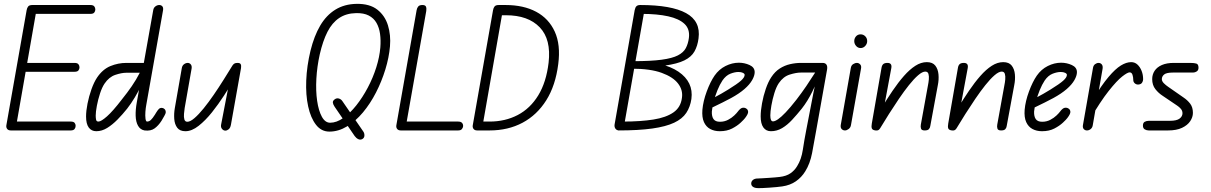

<svg xmlns="http://www.w3.org/2000/svg" viewBox="-20 -676 6276 995"><path d="M13 -27 118 -623Q120 -635 126 -642.5Q132 -650 148 -650Q164 -650 167 -641.5Q170 -633 168 -619L64 -25Q63 -18 58 -9Q53 0 36 0Q23 0 17 -8Q11 -16 13 -27ZM372 -24Q372 -15 366.5 -7.5Q361 0 346 0H37L45 -46H346Q361 -46 366.5 -39.5Q372 -33 372 -24ZM392 -327Q392 -318 386.5 -311Q381 -304 366 -304H85L93 -350H366Q381 -350 386.5 -343Q392 -336 392 -327ZM474 -627Q474 -618 468.5 -611Q463 -604 448 -604H141L148 -650H448Q463 -650 468.5 -643Q474 -636 474 -627Z M729 0Q707 -4 695.5 -24Q684 -44 683 -76Q682 -108 689 -146L774 -623Q776 -636 785.5 -643Q795 -650 805 -650Q815 -650 821 -643.5Q827 -637 825 -623L738 -132Q735 -117 733.5 -96.5Q732 -76 734 -61Q736 -46 742 -46Q753 -46 762 -54.5Q771 -63 783 -82L789 -92Q797 -105 803 -111Q809 -117 818 -117Q826 -117 832.5 -111Q839 -105 839 -94Q839 -88 832 -76Q825 -64 817 -50Q801 -25 781 -10.5Q761 4 729 0ZM479 4Q454 4 440 -15Q426 -34 426 -72Q426 -101 433.5 -139Q441 -177 454 -213.5Q467 -250 483 -274Q512 -317 552 -333.5Q592 -350 635 -350H741L729 -299H635Q610 -299 577.5 -288Q545 -277 522 -243Q509 -224 498.5 -192Q488 -160 482 -128Q476 -96 476 -77Q476 -65 478 -55.5Q480 -46 490 -46Q504 -46 534.5 -73Q565 -100 611 -160Q640 -196 663 -229.5Q686 -263 705 -300H742Q729 -268 713 -235Q697 -202 678.5 -171Q660 -140 639 -113Q615 -83 589 -56.5Q563 -30 535.5 -13Q508 4 479 4Z M941 4Q912 4 898.5 -14Q885 -32 883 -60Q881 -88 886 -116L922 -322Q924 -336 933.5 -343Q943 -350 953 -350Q962 -350 968.5 -342.5Q975 -335 973 -321L937 -116Q935 -103 933.5 -86Q932 -69 935.5 -57Q939 -45 951 -45Q966 -45 988 -64Q1010 -83 1035.5 -114.5Q1061 -146 1087.5 -184.5Q1114 -223 1139 -263Q1164 -303 1185 -337L1190 -260Q1170 -226 1141 -181Q1112 -136 1078.5 -94Q1045 -52 1009.5 -24Q974 4 941 4ZM1148 1Q1138 1 1130.5 -8Q1123 -17 1126 -31L1185 -337Q1189 -343 1194.5 -346.5Q1200 -350 1211 -350Q1224 -350 1227.5 -343Q1231 -336 1229 -323L1177 -31Q1174 -13 1165 -6Q1156 1 1148 1Z M1857 45Q1847 50 1836.5 45Q1826 40 1818 29L1714 -123Q1706 -135 1705 -144Q1704 -153 1713 -160Q1724 -169 1736 -165.5Q1748 -162 1755 -151L1863 6Q1869 15 1868.5 27Q1868 39 1857 45ZM1687 6Q1645 6 1617.5 -29.5Q1590 -65 1577 -124.5Q1564 -184 1567 -259Q1570 -334 1589 -413Q1608 -490 1639.5 -543.5Q1671 -597 1718 -626Q1765 -655 1828 -656Q1896 -657 1935.5 -626Q1975 -595 1990.5 -544.5Q2006 -494 2001 -436Q1996 -378 1977 -316Q1958 -254 1928.5 -196.5Q1899 -139 1861 -93.5Q1823 -48 1778.5 -21Q1734 6 1687 6ZM1691 -40Q1724 -40 1759 -64.5Q1794 -89 1826.5 -130Q1859 -171 1886 -222Q1913 -273 1930 -327Q1947 -381 1951 -430Q1954 -468 1949.5 -500.5Q1945 -533 1931 -557.5Q1917 -582 1891 -595.5Q1865 -609 1825 -608Q1774 -607 1737.5 -582.5Q1701 -558 1677 -511Q1653 -464 1637 -394Q1623 -331 1619.5 -268Q1616 -205 1623.5 -153.5Q1631 -102 1648 -71Q1665 -40 1691 -40Z M2034 -27 2139 -623Q2141 -635 2147.5 -642.5Q2154 -650 2169 -650Q2184 -650 2187.5 -641.5Q2191 -633 2189 -619L2084 -25Q2083 -18 2078.5 -9Q2074 0 2057 0Q2044 0 2038 -8Q2032 -16 2034 -27ZM2380 -24Q2380 -15 2374 -7.5Q2368 0 2354 0H2057V-46H2354Q2368 -46 2374 -39.5Q2380 -33 2380 -24Z M2873 -344Q2859 -233 2811 -156.5Q2763 -80 2688 -40Q2613 0 2517 0H2454L2464 -46H2517Q2598 -46 2663 -80Q2728 -114 2769.5 -182Q2811 -250 2823 -351Q2837 -472 2777 -534.5Q2717 -597 2602 -597H2558L2565 -650H2600Q2693 -650 2758.5 -615Q2824 -580 2855 -512Q2886 -444 2873 -344ZM2430 -27 2535 -623Q2537 -635 2543 -642.5Q2549 -650 2565 -650Q2581 -650 2584 -641.5Q2587 -633 2585 -619L2481 -25Q2480 -18 2475 -9Q2470 0 2453 0Q2440 0 2434 -8Q2428 -16 2430 -27Z M3600 -477Q3595 -438 3579 -409.5Q3563 -381 3526.5 -363Q3490 -345 3424.5 -336Q3359 -327 3255 -327L3263 -359Q3353 -359 3408.5 -366.5Q3464 -374 3493 -389Q3522 -404 3534 -426.5Q3546 -449 3550 -479Q3556 -525 3527.5 -552Q3499 -579 3442.5 -591.5Q3386 -604 3307 -604L3298 -650Q3459 -650 3535.5 -608Q3612 -566 3600 -477ZM3563 -163Q3557 -122 3536.5 -91Q3516 -60 3473.5 -40Q3431 -20 3360.5 -10Q3290 0 3184 0L3209 -46Q3300 -46 3366 -56.5Q3432 -67 3470 -93.5Q3508 -120 3514 -169Q3520 -209 3494 -243Q3468 -277 3409 -298.5Q3350 -320 3255 -320L3259 -359Q3338 -359 3397.5 -345Q3457 -331 3496 -304.5Q3535 -278 3552 -242.5Q3569 -207 3563 -163ZM3165 -31 3269 -623Q3272 -638 3278.5 -644Q3285 -650 3298 -650L3319 -619L3215 -29L3189 0Q3176 0 3169.5 -9Q3163 -18 3165 -31Z M3710 4Q3682 4 3660.5 -7.5Q3639 -19 3628 -43.5Q3617 -68 3620 -107Q3624 -152 3642.5 -202Q3661 -252 3683 -284Q3706 -317 3740 -334Q3774 -351 3809 -351Q3838 -351 3864.5 -339Q3891 -327 3891 -302Q3891 -284 3878 -261Q3865 -238 3838 -214.5Q3811 -191 3769 -168Q3750 -158 3724.5 -145Q3699 -132 3677.5 -122Q3656 -112 3648 -108L3658 -158Q3669 -164 3684 -172Q3699 -180 3717 -190Q3735 -200 3754 -212Q3801 -241 3820 -258Q3839 -275 3839 -288Q3839 -294 3830 -298.5Q3821 -303 3807 -303Q3788 -303 3765 -294Q3742 -285 3724 -259Q3710 -238 3698 -208.5Q3686 -179 3678.5 -149.5Q3671 -120 3669 -98Q3668 -73 3677.5 -59Q3687 -45 3711 -45Q3734 -45 3753 -55Q3772 -65 3785 -77.5Q3798 -90 3803 -97Q3817 -116 3828.5 -117.5Q3840 -119 3848 -113Q3856 -108 3857 -97Q3858 -86 3841 -64Q3836 -57 3818.5 -40.5Q3801 -24 3774 -10Q3747 4 3710 4Z M3873 275Q3873 264 3882 256.5Q3891 249 3907 249Q3913 249 3927.5 248Q3942 247 3960.5 246Q3979 245 3995 243.5Q4011 242 4020 241Q4055 237 4076.5 222Q4098 207 4111 185Q4133 150 4140.5 100Q4148 50 4158 -1L4196 -198L4228 -350H4243Q4257 -350 4263 -341Q4269 -332 4266 -315L4210 -1Q4199 62 4188.5 117Q4178 172 4153 212Q4134 243 4104.5 263.5Q4075 284 4034 290Q4022 292 4004 293.5Q3986 295 3967 296.5Q3948 298 3933 298.5Q3918 299 3911 299Q3892 299 3882.5 292.5Q3873 286 3873 275ZM3922 -73Q3922 -102 3929 -140.5Q3936 -179 3948.5 -215.5Q3961 -252 3977 -276Q3996 -305 4021 -321Q4046 -337 4074.5 -343.5Q4103 -350 4131 -350H4243V-300H4131Q4106 -300 4072.5 -289.5Q4039 -279 4016 -245Q4003 -226 3993 -193.5Q3983 -161 3977.5 -129Q3972 -97 3972 -78Q3972 -62 3975.5 -54.5Q3979 -47 3986 -47Q3996 -47 4012 -58Q4028 -69 4051.5 -93.5Q4075 -118 4107 -159Q4134 -194 4158.5 -230Q4183 -266 4205 -301H4235Q4216 -255 4190.5 -203Q4165 -151 4135 -113Q4110 -82 4085 -55Q4060 -28 4033 -12Q4006 4 3975 4Q3950 4 3936 -15.5Q3922 -35 3922 -73Z M4359 0Q4349 0 4342 -7Q4335 -14 4337 -28L4389 -323Q4391 -337 4401 -343.5Q4411 -350 4421 -350Q4430 -350 4437.5 -342.5Q4445 -335 4442 -320L4390 -28Q4388 -15 4378 -7.5Q4368 0 4359 0ZM4440 -427Q4426 -427 4416.5 -438Q4407 -449 4407 -463Q4407 -477 4416 -487.5Q4425 -498 4440 -498Q4454 -498 4464 -488Q4474 -478 4474 -463Q4474 -449 4464 -438Q4454 -427 4440 -427Z M4772 0Q4756 0 4753 -9.5Q4750 -19 4752 -30L4789 -234Q4792 -248 4793.5 -264.5Q4795 -281 4791.5 -293Q4788 -305 4775 -305Q4760 -305 4738 -286Q4716 -267 4690.5 -235Q4665 -203 4638.5 -164Q4612 -125 4587 -85.5Q4562 -46 4541 -11L4547 -114Q4576 -162 4605.5 -205.5Q4635 -249 4664.5 -282.5Q4694 -316 4723.5 -335Q4753 -354 4783 -354Q4813 -354 4827 -336Q4841 -318 4843.5 -290.5Q4846 -263 4840 -234L4801 -23Q4800 -14 4794 -7Q4788 0 4772 0ZM4517 0Q4501 -2 4498 -11Q4495 -20 4498 -36L4548 -323Q4550 -337 4557 -343.5Q4564 -350 4579 -350Q4604 -350 4599 -323L4541 -11Q4537 -5 4532.5 -2Q4528 1 4517 0Z M5168 0Q5152 0 5149 -9.5Q5146 -19 5148 -30L5185 -234Q5188 -248 5189.5 -264.5Q5191 -281 5187.5 -293Q5184 -305 5171 -305Q5156 -305 5134 -286Q5112 -267 5086.5 -235Q5061 -203 5034.5 -164Q5008 -125 4983 -85.5Q4958 -46 4937 -11L4943 -114Q4972 -162 5001.5 -205.5Q5031 -249 5060.5 -282.5Q5090 -316 5119.5 -335Q5149 -354 5179 -354Q5209 -354 5223 -336Q5237 -318 5239.5 -290.5Q5242 -263 5236 -234L5197 -23Q5196 -14 5190 -7Q5184 0 5168 0ZM4913 0Q4897 -2 4894 -11Q4891 -20 4894 -36L4944 -323Q4946 -337 4953 -343.5Q4960 -350 4975 -350Q5000 -350 4995 -323L4937 -11Q4933 -5 4928.5 -2Q4924 1 4913 0Z M5380 4Q5352 4 5330.5 -7.5Q5309 -19 5298 -43.5Q5287 -68 5290 -107Q5294 -152 5312.5 -202Q5331 -252 5353 -284Q5376 -317 5410 -334Q5444 -351 5479 -351Q5508 -351 5534.5 -339Q5561 -327 5561 -302Q5561 -284 5548 -261Q5535 -238 5508 -214.5Q5481 -191 5439 -168Q5420 -158 5394.5 -145Q5369 -132 5347.5 -122Q5326 -112 5318 -108L5328 -158Q5339 -164 5354 -172Q5369 -180 5387 -190Q5405 -200 5424 -212Q5471 -241 5490 -258Q5509 -275 5509 -288Q5509 -294 5500 -298.5Q5491 -303 5477 -303Q5458 -303 5435 -294Q5412 -285 5394 -259Q5380 -238 5368 -208.5Q5356 -179 5348.5 -149.5Q5341 -120 5339 -98Q5338 -73 5347.5 -59Q5357 -45 5381 -45Q5404 -45 5423 -55Q5442 -65 5455 -77.5Q5468 -90 5473 -97Q5487 -116 5498.5 -117.5Q5510 -119 5518 -113Q5526 -108 5527 -97Q5528 -86 5511 -64Q5506 -57 5488.5 -40.5Q5471 -24 5444 -10Q5417 4 5380 4Z M5880 -238Q5869 -237 5861 -244Q5853 -251 5853 -261Q5853 -275 5849 -288Q5845 -301 5834 -301Q5823 -301 5795.5 -279.5Q5768 -258 5725.5 -204.5Q5683 -151 5627 -55L5644 -161Q5689 -235 5724.5 -277Q5760 -319 5788.5 -336.5Q5817 -354 5842 -354Q5861 -354 5874.5 -341.5Q5888 -329 5896 -309Q5904 -289 5904 -265Q5904 -256 5898.5 -247.5Q5893 -239 5880 -238ZM5613 0Q5603 0 5596.5 -7Q5590 -14 5592 -27L5644 -323Q5646 -337 5655 -343.5Q5664 -350 5673 -350Q5683 -350 5689.5 -342.5Q5696 -335 5694 -320L5643 -27Q5641 -14 5632 -7Q5623 0 5613 0Z M6033 0H5933Q5922 0 5912.5 -5.5Q5903 -11 5903 -25Q5903 -40 5912.5 -45Q5922 -50 5934 -50H6043Q6078 -50 6093 -61.5Q6108 -73 6108 -89Q6108 -102 6099.5 -112Q6091 -122 6080 -129L6006 -179Q5984 -193 5967.5 -214Q5951 -235 5951 -266Q5951 -290 5963.5 -309Q5976 -328 6001 -339Q6026 -350 6063 -350H6148Q6169 -350 6180 -346.5Q6191 -343 6191 -325Q6191 -312 6182 -306Q6173 -300 6163 -300H6059Q6025 -300 6013 -290Q6001 -280 6001 -266Q6001 -255 6011.5 -244.5Q6022 -234 6034 -226L6113 -171Q6134 -157 6148 -138.5Q6162 -120 6162 -91Q6162 -69 6148 -48Q6134 -27 6105.5 -13.5Q6077 0 6033 0Z"/></svg>

Font: Edu QLD Beginners
Style: Regular
Weight: 400
Designer: Tina and Corey Anderson
Foundry: Google for Education
Version: Version 1.001